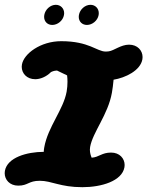

<svg xmlns="http://www.w3.org/2000/svg" viewBox="-28 -782 619 806"><path d="M386.1 -719.1C386.5 -721.7 386.7 -724.2 386.7 -726.6C386.7 -746.6 372 -761.8 351.8 -761.8C329 -761.8 307.5 -742.7 303.3 -719.1C302.9 -716.4 302.6 -713.8 302.6 -711.3C302.6 -691.6 316.7 -677.3 336.9 -677.3C359.6 -677.3 381.9 -695.5 386.1 -719.1ZM240.6 -719.1C241.1 -721.7 241.3 -724.2 241.3 -726.6C241.3 -746.6 226.6 -761.8 206.3 -761.8C183.6 -761.8 162 -742.7 157.9 -719.1C157.4 -716.4 157.2 -713.8 157.2 -711.3C157.2 -691.6 171.2 -677.3 191.4 -677.3C214.1 -677.3 236.4 -695.5 240.6 -719.1ZM48.5 -2.7C90.4 -2.7 91.2 -23.1 139.1 -23.1C189.3 -23.1 224.6 3.8 317.8 3.8C398 3.8 484.1 -21.9 494.4 -79.8C494.9 -83 495.2 -86.2 495.2 -89.3C495.2 -117 473.9 -141.5 438.4 -141.5C398.8 -141.5 388 -122.1 356.8 -120C353 -128.6 349.3 -140.7 349.3 -153.8C349.3 -157.5 349.6 -161.3 350.3 -165.1C361.1 -226.7 425.5 -300.9 441.7 -392.4C444.7 -409.7 446.9 -426.2 448.8 -447.4C498.1 -455.4 561.4 -485.6 569.7 -532.9C570.3 -536.1 570.5 -539.3 570.5 -542.4C570.5 -570 549.2 -594.5 513.7 -594.5C479.5 -594.5 450.6 -569.6 429.2 -566.6C425.4 -566.1 421.4 -565.6 415.3 -565.6C378.9 -565.6 346.1 -609.1 228.9 -609.1C141.9 -609.1 72 -556.3 64.1 -511.2C63.5 -508.1 63.2 -504.9 63.2 -501.7C63.2 -474.1 84.5 -449.5 120 -449.5C140 -449.5 165.7 -458.8 186.1 -479.5C188.2 -480.7 197.3 -485.3 211.3 -485.9L253.7 -465.5C254.7 -457.2 255.3 -448.2 255.3 -438.7C255.3 -425.5 254.2 -411.6 251.8 -397.6C238.4 -321.8 172.8 -249 157.8 -163.6C156.9 -158.7 156 -152.8 155.6 -144.6C84.3 -144.3 2.5 -120.9 -7.5 -64.5C-8 -61.3 -8.3 -58.1 -8.3 -54.9C-8.3 -27.3 13 -2.7 48.5 -2.7Z"/></svg>

Font: TudorRose
Style: BoldOblique
Weight: 500
Version: Version 001.000